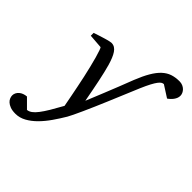

<svg xmlns="http://www.w3.org/2000/svg" viewBox="-302 -784 1175 1175"><g transform="rotate(45 285.0 -196.5)"><path d="M649.9 -563Q649.9 -552.2 646 -542.2Q642.1 -532.2 635.5 -523.2Q628.9 -514.2 620.8 -506.6Q612.8 -499 604 -493.2L527.8 -542Q520 -542 512 -537.4Q503.9 -532.7 493.9 -519.5Q483.9 -506.3 471.2 -482.4Q458.5 -458.5 441.9 -419.9Q397.5 -313 359.4 -223.1Q343.3 -185.1 326.7 -146.7Q310.1 -108.4 295.4 -75.9Q280.8 -43.5 269 -19Q257.3 5.4 251 16.1Q227.5 55.7 200.9 94Q174.3 132.3 144.5 162.4Q114.7 192.4 81.8 210.7Q48.8 229 13.2 229Q-14.2 229 -32.2 222.2Q-50.3 215.3 -61 205.3Q-71.8 195.3 -75.9 183.8Q-80.1 172.4 -80.1 163.1Q-80.1 151.9 -75 141.4Q-69.8 130.9 -60.5 122.8Q-51.3 114.7 -38.6 109.9Q-25.9 105 -11.2 104L46.9 162.1Q62.5 160.6 77.6 149.7Q92.8 138.7 109.6 116.7Q126.5 94.7 146.5 61.5Q166.5 28.3 191.9 -18.1Q190.9 -23.9 187 -44.2Q183.1 -64.5 177.5 -93.5Q171.9 -122.6 164.8 -157.7Q157.7 -192.9 149.9 -229Q142.1 -264.2 133.5 -299.6Q125 -335 116.9 -363.3Q108.9 -391.6 102.5 -409.7Q96.2 -427.7 92.8 -428.2L2 -435.1V-460L15.6 -464.4Q25.4 -467.8 37.1 -471.4Q48.8 -475.1 62 -479.2Q75.2 -483.4 86.9 -486.6Q98.6 -489.7 108.2 -491.9Q117.7 -494.1 122.1 -494.1Q138.2 -494.1 150.4 -486.6Q162.6 -479 172.1 -464.8Q181.6 -450.7 189.7 -430.9Q197.8 -411.1 205.1 -386.2Q217.8 -341.8 231.4 -276.1Q245.1 -210.4 259.8 -129.9Q284.7 -189.9 306.4 -244.1Q328.1 -298.3 344.7 -339.8Q363.8 -388.2 379.9 -430.2Q401.9 -485.4 423.6 -522.2Q445.3 -559.1 469.2 -581.3Q493.2 -603.5 520.8 -612.8Q548.3 -622.1 583 -622.1Q598.6 -622.1 611.1 -616.7Q623.5 -611.3 632.1 -602.8Q640.6 -594.2 645.3 -583.7Q649.9 -573.2 649.9 -563Z"/></g></svg>

Font: Charis SIL Am
Style: Italic
Weight: 400
Italic angle: -11°
Foundry: SIL International
Version: Version 5.000